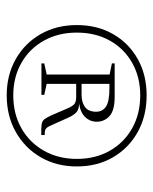

<svg xmlns="http://www.w3.org/2000/svg" viewBox="39 -764 467 586"><g transform="rotate(90 273.0 -471.5)"><path d="M271.5 -685Q334.5 -685 383.5 -657.8Q432.5 -630.5 460.5 -582.5Q488.5 -534.5 488.5 -472Q488.5 -410 460.5 -361.8Q432.5 -313.5 383.5 -285.8Q334.5 -258 271.5 -258Q209 -258 160.5 -285.8Q112 -313.5 84.5 -361.8Q57 -410 57 -472Q57 -534.5 84.5 -582.5Q112 -630.5 160.5 -657.8Q209 -685 271.5 -685ZM271.5 -665.5Q216 -665.5 172.5 -641Q129 -616.5 104.5 -572.8Q80 -529 80 -472Q80 -415.5 104.5 -371.5Q129 -327.5 172.5 -302.8Q216 -278 271.5 -278Q328 -278 371.8 -302.8Q415.5 -327.5 440.5 -371.5Q465.5 -415.5 465.5 -472Q465.5 -529 440.5 -572.8Q415.5 -616.5 371.8 -641Q328 -665.5 271.5 -665.5ZM220.5 -486.5H270.5Q293 -486.5 307.2 -497Q321.5 -507.5 321.5 -531Q321.5 -550.5 305.8 -561Q290 -571.5 250 -571.5H218.5L217.5 -587.5H275.5Q317.5 -587.5 334.8 -571.8Q352 -556 352 -532.5Q352 -511.5 336.5 -496.2Q321 -481 290.5 -478.5V-479.5Q311.5 -479.5 321.2 -472.2Q331 -465 340 -445L362 -396Q368.5 -380.5 374.2 -377Q380 -373.5 392.5 -374V-363.5Q371 -363 360.5 -364.5Q350 -366 344.5 -373Q339 -380 332 -395.5L312 -442Q304 -461 296.5 -465.5Q289 -470 277 -470H219.5ZM208 -572 174 -579V-587.5H236.5V-380L270 -372.5V-364H174V-372.5L208 -380Z"/></g></svg>

Font: Newsreader 24pt ExtraLight
Style: Regular
Weight: 250
Designer: Hugues Gentile
Foundry: Production Type
Version: Version 1.003